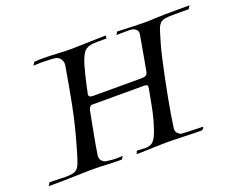

<svg xmlns="http://www.w3.org/2000/svg" viewBox="-102 -811 1201 976"><g transform="rotate(-20 498.5 -323.5)"><path d="M10 -13 20 -30H35Q58 -30 75.5 -29Q93 -28 107 -28Q142 -28 158.5 -35.5Q175 -43 185 -67.5Q195 -92 209 -142Q241 -251 261 -351.5Q281 -452 299 -561Q302 -581 291.5 -595.5Q281 -610 268 -612Q260 -614 241.5 -615Q223 -616 203.5 -616.5Q184 -617 170 -616L147 -615L157 -632L171 -633Q179 -634 187.5 -634Q196 -634 205 -634Q241 -634 281.5 -631.5Q322 -629 358 -629Q369 -629 379.5 -629.5Q390 -630 400 -630L544 -634L543 -618Q543 -618 528.5 -618Q514 -618 496.5 -618Q479 -618 470 -617Q439 -614 423.5 -598.5Q408 -583 392 -533Q387 -516 377 -475.5Q367 -435 357 -386Q357 -385 356.5 -384Q356 -383 356 -381Q356 -376 360.5 -371.5Q365 -367 379 -367H644Q658 -367 665.5 -372Q673 -377 676 -392Q684 -437 692.5 -483Q701 -529 709 -577Q713 -596 702.5 -605.5Q692 -615 683 -616Q677 -618 666 -618Q655 -618 644 -618Q626 -618 611 -617.5Q596 -617 596 -617L606 -633Q606 -633 631 -632Q656 -631 692 -629.5Q728 -628 760 -628Q767 -628 779.5 -628.5Q792 -629 809 -630Q826 -631 861 -631.5Q896 -632 934 -632H997L986 -615H905Q875 -615 857.5 -612Q840 -609 830 -598Q820 -587 812.5 -564.5Q805 -542 794 -503Q785 -472 774.5 -426Q764 -380 753.5 -328.5Q743 -277 733.5 -227Q724 -177 717.5 -136.5Q711 -96 708 -73Q706 -54 716 -44.5Q726 -35 734 -33Q745 -32 768.5 -31Q792 -30 815 -29.5Q838 -29 845 -29H846Q850 -29 850 -26Q850 -22 845 -17.5Q840 -13 835 -13Q795 -13 743 -15Q691 -17 645 -17Q633 -17 622.5 -16.5Q612 -16 602 -16L502 -13H486L492 -29H503Q513 -29 521.5 -28Q530 -27 537 -27Q558 -27 572 -35Q586 -43 598 -67.5Q610 -92 624 -142Q636 -185 643 -225Q650 -265 658 -305Q659 -309 659 -315Q659 -324 652.5 -325.5Q646 -327 634 -327H361Q351 -327 345.5 -319Q340 -311 338 -299Q332 -265 323 -220Q314 -175 307 -134.5Q300 -94 297 -73Q296 -54 306 -44.5Q316 -35 325 -33Q337 -31 356 -29Q375 -27 390 -28L416 -29L406 -13H388Q357 -13 323.5 -15Q290 -17 257 -17Q241 -17 224.5 -17Q208 -17 192 -16Q179 -16 153 -15Q127 -14 95.5 -13.5Q64 -13 33 -13Z"/></g></svg>

Font: Kings
Style: Regular
Weight: 400
Designer: Robert E. Leuschke
Foundry: Robert E. Leuschke
Version: Version 1.010; ttfautohint (v1.8.3)